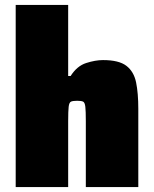

<svg xmlns="http://www.w3.org/2000/svg" viewBox="-20 -763 628 783"><path d="M44 0V-743H258V-453H268Q294 -494 331.5 -506Q369 -518 400 -518Q465 -518 495.5 -494.5Q526 -471 535 -427Q544 -383 544 -319V0H330V-269Q330 -310 328 -327.5Q326 -345 319 -348.5Q312 -352 295 -352Q277 -352 269.5 -348.5Q262 -345 260 -327.5Q258 -310 258 -269V0Z"/></svg>

Font: Saira Black
Style: Regular
Weight: 900
Designer: Hector Gatti with collaboration of the Omnibus-Type team
Foundry: Omnibus-Type
Version: Version 1.100; ttfautohint (v1.8.3)